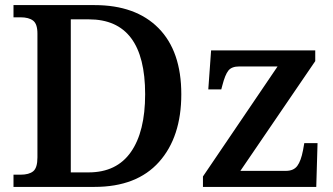

<svg xmlns="http://www.w3.org/2000/svg" viewBox="-20 -734 1309 754"><path d="M33 -48H61Q94 -48 110.5 -61.5Q127 -75 127 -116V-602Q127 -640 110 -653Q93 -666 61 -666H33V-714H351Q513 -714 602.5 -623.5Q692 -533 692 -364Q692 -196 604.5 -98Q517 0 351 0H33ZM328 -57Q438 -57 494 -137Q550 -217 550 -364Q550 -658 329 -658H258V-57ZM777 -41 1070 -473H919Q890 -473 877 -457Q864 -441 853 -398L849 -383H798L809 -536H1218V-494L924 -63H1103Q1133 -63 1147.5 -82.5Q1162 -102 1170 -144L1175 -172H1227L1222 0H777Z"/></svg>

Font: Noto Serif SemiBold
Style: Regular
Weight: 600
Designer: Monotype Design Team
Foundry: Monotype Imaging Inc.
Version: Version 1.001